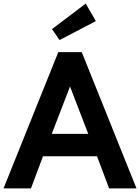

<svg xmlns="http://www.w3.org/2000/svg" viewBox="-40 -1037 772 1057"><path d="M-20.5 0 280.9 -750H410L711.4 0H560.5L494.1 -176.8H196.8L130.5 0ZM245 -300H445.9L345.5 -560.9ZM431.8 -1017.3 487.7 -920.9 287.7 -816.4 246.4 -876.8Z"/></svg>

Font: Spartan
Style: Bold
Weight: 700
Designer: Matt Bailey, Mirko Velimirovic
Foundry: Matt Bailey
Version: Version 1.005